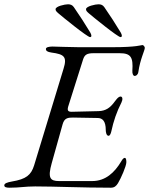

<svg xmlns="http://www.w3.org/2000/svg" viewBox="-52 -870 695 895"><path d="M368 -697C372 -697 374 -700 374 -703C374 -707 372 -713 369 -718C345 -758 319 -798 292 -837C285 -847 276 -850 265 -850C251 -850 207 -841 207 -827C207 -820 211 -816 220 -808C236 -794 355 -697 368 -697ZM510 -697C514 -697 516 -700 516 -703C516 -707 514 -713 511 -718C487 -758 461 -798 434 -837C427 -847 418 -850 407 -850C393 -850 349 -841 349 -827C349 -820 353 -816 362 -808C378 -794 497 -697 510 -697ZM-8 5C42 5 63 -1 112 -1C205 -1 328 5 465 5C481 5 490 -3 498 -16C512 -39 537 -96 537 -114C537 -122 536 -134 530 -134C522 -134 517 -124 512 -116C482 -66 440 -26 378 -26H223C181 -26 170 -41 189 -109L240 -291C248 -320 265 -322 288 -322L403 -320C426 -320 441 -305 441 -264C441 -257 443 -237 454 -237C461 -237 465 -249 467 -258C477 -305 492 -349 514 -392C521 -406 520 -420 510 -420C498 -420 486 -400 477 -389C461 -369 442 -353 408 -352L284 -349C283 -349 282 -349 281 -349C263 -349 260 -357 268 -380L335 -592C342 -614 352 -622 384 -622H506C559 -622 569 -602 565 -541C564 -526 569 -516 576 -516C582 -516 591 -521 593 -535C601 -593 623 -635 623 -647C623 -652 617 -660 612 -660C607 -660 584 -650 475 -650H314C272 -650 208 -653 193 -653C177 -653 162 -650 162 -642C162 -633 168 -628 188 -625C247 -617 262 -606 244 -549L107 -99C93 -54 70 -35 4 -24C-19 -20 -32 -15 -32 -6C-32 2 -24 5 -8 5Z"/></svg>

Font: EB Garamond
Style: Italic
Weight: 400
Italic angle: -17.2°
Designer: Georg Duffner and Octavio Pardo
Foundry: Georg Duffner
Version: Version 1.000;PS 001.000;hotconv 1.0.88;makeotf.lib2.5.64775